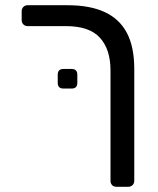

<svg xmlns="http://www.w3.org/2000/svg" viewBox="-20 -591 605 735"><path d="M403 -322Q403 -402 362.5 -446.5Q322 -491 233 -491H86Q76 -491 69.5 -497.5Q63 -504 63 -514V-548Q63 -558 69.5 -564.5Q76 -571 86 -571H238Q325 -571 381.5 -544.5Q438 -518 466 -464.5Q494 -411 494 -327V101Q494 111 487.5 117.5Q481 124 471 124H426Q415 124 409 117.5Q403 111 403 101ZM223 -252Q201 -252 201 -274V-305Q201 -327 223 -327H254Q276 -327 276 -305V-274Q276 -252 254 -252Z"/></svg>

Font: DVN-Rubik
Style: Regular
Weight: 400
Designer: Hubert and Fischer
Foundry: Hubert & Fischer
Version: Version 2.102